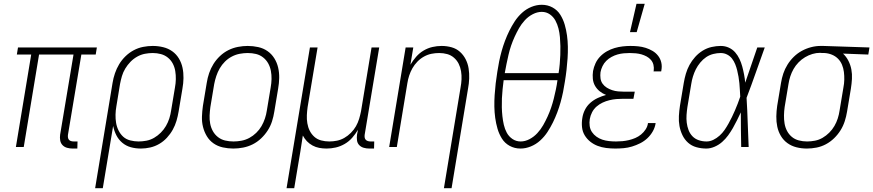

<svg xmlns="http://www.w3.org/2000/svg" viewBox="-20 -768 4562 1003"><path d="M384 8H359Q344 8 330 4Q316 0 306.5 -10Q297 -20 294.5 -34.5Q292 -49 294 -64L364 -483H184L104 0H63L143 -483H68L74 -520H486L480 -483H405L335 -64Q334 -57 335 -50Q336 -43 340 -38Q344 -33 351 -31Q358 -29 366 -29H385Z M477 215 568 -335Q572 -360 580.5 -385Q589 -410 602.5 -432.5Q616 -455 635.5 -474Q655 -493 678.5 -505.5Q702 -518 727.5 -523Q753 -528 778 -528Q806 -528 832.5 -521.5Q859 -515 880 -500Q901 -485 914.5 -462.5Q928 -440 933.5 -414Q939 -388 938.5 -360Q938 -332 933 -305L913 -185Q909 -161 902 -137Q895 -113 882.5 -90.5Q870 -68 852 -48.5Q834 -29 811.5 -16Q789 -3 764.5 2.5Q740 8 716 8Q688 8 663 1Q638 -6 618.5 -22.5Q599 -39 587.5 -62Q576 -85 571 -110L517 215ZM704 -29Q724 -29 745 -33Q766 -37 785 -48Q804 -59 820 -75Q836 -91 847 -110Q858 -129 864.5 -149.5Q871 -170 874 -191L894 -311Q898 -332 898.5 -354Q899 -376 895.5 -397Q892 -418 882.5 -436Q873 -454 857 -467Q841 -480 820.5 -485.5Q800 -491 778 -491Q758 -491 737 -487Q716 -483 696.5 -472Q677 -461 661.5 -445Q646 -429 634.5 -410Q623 -391 617 -370.5Q611 -350 607 -329L588 -213Q584 -191 583.5 -169Q583 -147 586.5 -126Q590 -105 599.5 -86Q609 -67 624 -53.5Q639 -40 660.5 -34.5Q682 -29 704 -29Z M1199 8Q1171 8 1144 2Q1117 -4 1095.5 -19Q1074 -34 1060.5 -56.5Q1047 -79 1040.5 -105Q1034 -131 1035 -159Q1036 -187 1040 -215L1060 -335Q1064 -361 1072.5 -386Q1081 -411 1095 -433.5Q1109 -456 1129 -475Q1149 -494 1173 -506Q1197 -518 1223 -523Q1249 -528 1274 -528Q1302 -528 1329 -522Q1356 -516 1377.5 -501Q1399 -486 1413 -463.5Q1427 -441 1433 -415Q1439 -389 1438.5 -361Q1438 -333 1433 -305L1413 -185Q1409 -159 1401 -134Q1393 -109 1378.5 -86.5Q1364 -64 1344 -45Q1324 -26 1300 -14Q1276 -2 1250 3Q1224 8 1199 8ZM1200 -29Q1220 -29 1241.5 -33Q1263 -37 1282.5 -47.5Q1302 -58 1318.5 -74Q1335 -90 1346 -109Q1357 -128 1364 -149Q1371 -170 1374 -191L1394 -311Q1398 -333 1398.5 -355Q1399 -377 1395 -398Q1391 -419 1381 -437Q1371 -455 1354.5 -468Q1338 -481 1317.5 -486Q1297 -491 1274 -491Q1254 -491 1232.5 -487Q1211 -483 1191 -472.5Q1171 -462 1155 -446Q1139 -430 1128 -411Q1117 -392 1110 -371Q1103 -350 1099 -329L1079 -209Q1076 -187 1075 -165Q1074 -143 1078 -122Q1082 -101 1092 -83Q1102 -65 1118.5 -52Q1135 -39 1156 -34Q1177 -29 1200 -29Z M1477 215 1599 -520H1639L1587 -209Q1584 -188 1583 -166.5Q1582 -145 1585.5 -124Q1589 -103 1598 -85Q1607 -67 1622 -53.5Q1637 -40 1657.5 -34.5Q1678 -29 1700 -29Q1720 -29 1740 -33Q1760 -37 1778.5 -47.5Q1797 -58 1813 -74Q1829 -90 1839.5 -108.5Q1850 -127 1856 -147Q1862 -167 1866 -187L1921 -520H1961L1885 -64Q1884 -57 1885 -50Q1886 -43 1890.5 -38Q1895 -33 1902 -31Q1909 -29 1916 -29H1935L1934 8H1909Q1894 8 1880 4Q1866 0 1856.5 -10Q1847 -20 1845 -34.5Q1843 -49 1845 -64L1850 -90Q1837 -68 1820 -48.5Q1803 -29 1780.5 -16Q1758 -3 1734 2.5Q1710 8 1686 8Q1666 8 1647.5 4.5Q1629 1 1612.5 -8Q1596 -17 1583.5 -30Q1571 -43 1562 -60Q1556 -18 1549 24Q1542 66 1535 107L1517 215Z M2299 215 2386 -311Q2390 -332 2391 -353.5Q2392 -375 2388.5 -396Q2385 -417 2376 -435Q2367 -453 2351.5 -466.5Q2336 -480 2316 -485.5Q2296 -491 2274 -491Q2254 -491 2234 -487Q2214 -483 2195 -472.5Q2176 -462 2160.5 -446Q2145 -430 2134.5 -411.5Q2124 -393 2117.5 -373Q2111 -353 2108 -333L2053 0H2013L2099 -520H2139L2124 -430Q2137 -452 2154 -471.5Q2171 -491 2193 -504Q2215 -517 2239 -522.5Q2263 -528 2287 -528Q2314 -528 2339 -521Q2364 -514 2382.5 -497.5Q2401 -481 2412.5 -458.5Q2424 -436 2428 -410.5Q2432 -385 2431 -358Q2430 -331 2425 -305L2339 215Z M2699 8Q2668 8 2642.5 -6Q2617 -20 2602 -44Q2587 -68 2579 -95.5Q2571 -123 2567 -152Q2563 -181 2562.5 -211Q2562 -241 2564 -271.5Q2566 -302 2569.5 -332.5Q2573 -363 2578 -393Q2582 -420 2587.5 -447Q2593 -474 2600.5 -501Q2608 -528 2618 -554.5Q2628 -581 2640.5 -606.5Q2653 -632 2669 -656.5Q2685 -681 2707 -701Q2729 -721 2756 -732Q2783 -743 2810 -743Q2841 -743 2866.5 -729Q2892 -715 2907 -691Q2922 -667 2930 -639.5Q2938 -612 2942 -583Q2946 -554 2946.5 -524Q2947 -494 2945 -463.5Q2943 -433 2939.5 -402.5Q2936 -372 2931 -342Q2927 -315 2921.5 -288Q2916 -261 2908.5 -234Q2901 -207 2891 -180.5Q2881 -154 2868.5 -128.5Q2856 -103 2840 -78.5Q2824 -54 2802 -34Q2780 -14 2753 -3Q2726 8 2699 8ZM2898 -386Q2902 -410 2904 -433.5Q2906 -457 2907 -480.5Q2908 -504 2907.5 -527.5Q2907 -551 2905 -574Q2903 -597 2897.5 -619Q2892 -641 2881.5 -660.5Q2871 -680 2852.5 -693Q2834 -706 2810 -706Q2787 -706 2763.5 -694Q2740 -682 2722 -662.5Q2704 -643 2691.5 -621Q2679 -599 2668.5 -576Q2658 -553 2650 -529.5Q2642 -506 2636.5 -482Q2631 -458 2626 -434Q2621 -410 2617 -387V-386ZM2700 -29Q2723 -29 2746 -41Q2769 -53 2787 -72.5Q2805 -92 2817.5 -114Q2830 -136 2840.5 -159Q2851 -182 2859 -205.5Q2867 -229 2873 -253Q2879 -277 2884 -301Q2889 -325 2892 -348V-349H2611Q2608 -325 2605.5 -301.5Q2603 -278 2602 -254.5Q2601 -231 2601.5 -207.5Q2602 -184 2604.5 -161Q2607 -138 2612 -116Q2617 -94 2627.5 -74.5Q2638 -55 2657 -42Q2676 -29 2700 -29Z M3194 8Q3170 8 3146.5 5Q3123 2 3102 -6Q3081 -14 3063.5 -28Q3046 -42 3034.5 -61Q3023 -80 3020.5 -103.5Q3018 -127 3022 -151Q3025 -173 3035.5 -194Q3046 -215 3063.5 -230.5Q3081 -246 3102.5 -256Q3124 -266 3146 -272Q3128 -279 3113 -291Q3098 -303 3088.5 -319.5Q3079 -336 3077 -356Q3075 -376 3078 -397Q3082 -418 3091 -437.5Q3100 -457 3115.5 -473Q3131 -489 3150.5 -500Q3170 -511 3190.5 -517Q3211 -523 3232 -525.5Q3253 -528 3273 -528Q3294 -528 3314 -526Q3334 -524 3353 -518Q3372 -512 3389 -502Q3406 -492 3418 -476.5Q3430 -461 3434.5 -441.5Q3439 -422 3435 -401L3434 -395H3394L3395 -399Q3397 -415 3393.5 -429.5Q3390 -444 3380.5 -455Q3371 -466 3358 -473Q3345 -480 3331 -484Q3317 -488 3301.5 -489.5Q3286 -491 3270 -491Q3254 -491 3238 -489.5Q3222 -488 3206 -483.5Q3190 -479 3174.5 -470.5Q3159 -462 3147 -450Q3135 -438 3127.5 -422.5Q3120 -407 3117 -391Q3115 -375 3117 -359Q3119 -343 3128 -330.5Q3137 -318 3150 -310Q3163 -302 3178 -297Q3193 -292 3209.5 -290.5Q3226 -289 3242 -289H3296L3289 -252H3235Q3217 -252 3199.5 -250.5Q3182 -249 3163.5 -244.5Q3145 -240 3128 -232Q3111 -224 3096.5 -211.5Q3082 -199 3073 -181.5Q3064 -164 3061 -146Q3058 -128 3060.5 -110Q3063 -92 3072.5 -78Q3082 -64 3096 -54Q3110 -44 3126.5 -38.5Q3143 -33 3161.5 -31Q3180 -29 3198 -29Q3215 -29 3231.5 -30.5Q3248 -32 3265 -36Q3282 -40 3298.5 -47Q3315 -54 3329 -65.5Q3343 -77 3353 -92.5Q3363 -108 3365 -125H3405Q3402 -103 3390.5 -82.5Q3379 -62 3362 -46Q3345 -30 3324 -19.5Q3303 -9 3281.5 -2.5Q3260 4 3238 6Q3216 8 3194 8ZM3271 -600 3305 -748H3348L3306 -600Z M3670 8Q3643 8 3618 1Q3593 -6 3574.5 -22.5Q3556 -39 3545 -62Q3534 -85 3529.5 -110Q3525 -135 3526.5 -162Q3528 -189 3532 -215L3552 -335Q3556 -359 3563 -383Q3570 -407 3582 -429Q3594 -451 3611.5 -470.5Q3629 -490 3651 -503.5Q3673 -517 3697.5 -522.5Q3722 -528 3745 -528Q3768 -528 3787.5 -519Q3807 -510 3820.5 -494.5Q3834 -479 3843 -460Q3852 -441 3857.5 -420.5Q3863 -400 3867 -379Q3871 -358 3873 -336Q3889 -382 3904.5 -428Q3920 -474 3936 -520H3975Q3951 -454 3928 -388Q3905 -322 3880 -257Q3884 -193 3886 -128.5Q3888 -64 3891 0H3852Q3851 -45 3850.5 -90.5Q3850 -136 3850 -181Q3840 -160 3830 -139.5Q3820 -119 3808.5 -99Q3797 -79 3783.5 -60.5Q3770 -42 3752.5 -26.5Q3735 -11 3713 -1.5Q3691 8 3670 8ZM3671 -29Q3689 -29 3706.5 -37.5Q3724 -46 3739 -59.5Q3754 -73 3765 -89Q3776 -105 3785.5 -122Q3795 -139 3803.5 -156.5Q3812 -174 3819.5 -191.5Q3827 -209 3834 -227Q3841 -245 3847 -263Q3846 -281 3845 -298.5Q3844 -316 3842.5 -333Q3841 -350 3838 -367Q3835 -384 3831 -400.5Q3827 -417 3820.5 -433Q3814 -449 3804 -462Q3794 -475 3778.5 -483Q3763 -491 3745 -491Q3726 -491 3706 -486Q3686 -481 3669 -469.5Q3652 -458 3638 -441Q3624 -424 3615 -406Q3606 -388 3600 -368.5Q3594 -349 3591 -329L3571 -209Q3568 -189 3566.5 -168Q3565 -147 3567.5 -127Q3570 -107 3577 -88.5Q3584 -70 3597.5 -56Q3611 -42 3630.5 -35.5Q3650 -29 3671 -29Z M4195 8Q4167 8 4141 1.5Q4115 -5 4094 -20Q4073 -35 4059.5 -57.5Q4046 -80 4040.5 -106Q4035 -132 4035.5 -160Q4036 -188 4040 -215L4060 -335Q4064 -360 4072 -384Q4080 -408 4094 -430.5Q4108 -453 4127 -471.5Q4146 -490 4169 -502.5Q4192 -515 4217 -521.5Q4242 -528 4266 -528H4281L4522 -520L4516 -483L4384 -488Q4401 -472 4412 -450.5Q4423 -429 4427.5 -405Q4432 -381 4430.5 -355.5Q4429 -330 4425 -305L4405 -185Q4401 -160 4393 -135Q4385 -110 4371 -87.5Q4357 -65 4337.5 -46Q4318 -27 4294.5 -14.5Q4271 -2 4245.5 3Q4220 8 4195 8ZM4196 -29Q4216 -29 4237 -33Q4258 -37 4277 -48Q4296 -59 4312 -75Q4328 -91 4339 -110Q4350 -129 4356.5 -149.5Q4363 -170 4366 -191L4386 -311Q4390 -331 4390.5 -351.5Q4391 -372 4388.5 -392Q4386 -412 4378.5 -430Q4371 -448 4357.5 -461.5Q4344 -475 4325.5 -482.5Q4307 -490 4287 -491H4275Q4272 -491 4269.5 -491.5Q4267 -492 4264 -492Q4244 -492 4224 -486Q4204 -480 4185.5 -469Q4167 -458 4151.5 -442Q4136 -426 4125.5 -407.5Q4115 -389 4108.5 -369Q4102 -349 4099 -329L4079 -209Q4076 -188 4075.5 -166Q4075 -144 4078.5 -123Q4082 -102 4091.5 -84Q4101 -66 4116.5 -53Q4132 -40 4153 -34.5Q4174 -29 4196 -29Z"/></svg>

Font: Iosevka Extralight Oblique
Style: Regular
Weight: 200
Italic angle: -9°
Monospace: yes
Designer: Belleve Invis
Foundry: Belleve Invis
Version: Version 32.5.0; ttfautohint (v1.8.4)